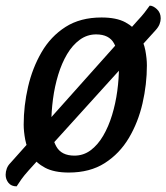

<svg xmlns="http://www.w3.org/2000/svg" viewBox="-39 -592 590 681"><path d="M205 20Q153 20 121 3Q89 -14 72.5 -40.5Q56 -67 50.5 -96.5Q45 -126 45 -150Q45 -217 60.5 -284Q76 -351 108.5 -407Q141 -463 193.5 -496.5Q246 -530 321 -530Q374 -530 405.5 -513Q437 -496 454 -469.5Q471 -443 476.5 -413.5Q482 -384 482 -360Q482 -293 466.5 -225.5Q451 -158 418 -102.5Q385 -47 332.5 -13.5Q280 20 205 20ZM225 -40Q257 -40 282.5 -59Q308 -78 327 -110.5Q346 -143 358.5 -184Q371 -225 377 -269.5Q383 -314 383 -357Q383 -406 365.5 -438Q348 -470 302 -470Q270 -470 244 -451Q218 -432 199 -400Q180 -368 167.5 -327Q155 -286 149 -241Q143 -196 143 -153Q143 -104 161 -72Q179 -40 225 -40ZM20 69Q1 69 -9 56.5Q-19 44 -19 28Q-19 17 -15 6Q-11 -5 -2 -14L449 -519Q464 -535 473 -546.5Q482 -558 492 -572Q504 -572 517.5 -559.5Q531 -547 531 -527Q531 -517 527 -506.5Q523 -496 513 -485L63 12Q46 31 37.5 43Q29 55 20 69Z"/></svg>

Font: Sansita Swashed Light
Style: Regular
Weight: 300
Designer: Pablo Cosgaya
Foundry: Omnibus-Type
Version: Version 1.003